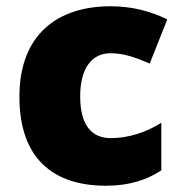

<svg xmlns="http://www.w3.org/2000/svg" viewBox="-20 -583 579 613"><path d="M318 10C394 10 449 -9 495 -39V-191C446 -160 389 -142 334 -142C276 -142 236 -179 236 -275C236 -368 275 -413 333 -413C375 -413 412 -400 458 -380L514 -521C462 -547 401 -563 333 -563C166 -563 42 -475 42 -274C42 -77 150 10 318 10Z"/></svg>

Font: Noto Sans Lao Looped Black
Style: Regular
Weight: 900
Designer: Mark Frömberg, Ben Mitchell
Foundry: The Fontpad Ltd
Version: Version 1.002